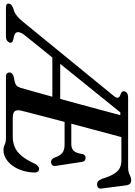

<svg xmlns="http://www.w3.org/2000/svg" viewBox="93 -902 772 1100"><g transform="rotate(90 479.0 -352.0)"><path d="M648.5 -700 620 -655 573 -655.5 135 -113Q113 -86 113 -69.8Q113 -53.5 132 -47.5L159 -41Q168 -38.5 171.8 -33.5Q175.5 -28.5 173 -20.5Q169.5 -11.5 161 -5.8Q152.5 0 138.5 0H-28.5Q-42.5 0 -47.5 -5.8Q-52.5 -11.5 -49.5 -20.5Q-47.5 -28 -41.2 -32.5Q-35 -37 -24 -41.5L-6 -47.5Q9.5 -53.5 25.5 -67.5Q41.5 -81.5 61 -106.5L475.5 -614Q491 -632 488.8 -641.8Q486.5 -651.5 470 -656.5Q458.5 -660.5 454.2 -666Q450 -671.5 452.5 -679.5Q455.5 -689.5 464 -694.8Q472.5 -700 486.5 -700ZM256.5 -311H524.5L513 -266H236.5ZM580 -374.5H755Q778.5 -374.5 792.8 -388.2Q807 -402 812 -441Q815 -449 820.2 -452.8Q825.5 -456.5 833 -456.5Q844 -456.5 849.8 -451Q855.5 -445.5 856.5 -436L879 -288Q882 -273 875.5 -266Q869 -259 858.5 -258.5Q850 -258 843.8 -262.5Q837.5 -267 833.5 -275Q821.5 -310.5 804.8 -323.2Q788 -336 757 -336H568ZM722.5 0H369.5Q355 0 349.5 -6Q344 -12 344 -20.5Q344 -29 350.2 -35Q356.5 -41 366.5 -44L397.5 -50.5Q411 -53.5 419.2 -61Q427.5 -68.5 432.5 -85Q436.5 -99 445.8 -132Q455 -165 468 -211.5Q481 -258 496 -312.2Q511 -366.5 526.2 -423Q541.5 -479.5 555.8 -532.2Q570 -585 581.5 -628.5Q593 -672 600 -700H887.5Q913.5 -700 930.2 -708.8Q947 -717.5 962 -717.5Q974 -717.5 981 -711.2Q988 -705 990.5 -691L1008.5 -552.5Q1011.5 -538.5 1006 -531Q1000.5 -523.5 990 -522.5Q977.5 -521 969 -527.2Q960.5 -533.5 953.5 -550.5Q940 -595 925 -619Q910 -643 891.5 -652.2Q873 -661.5 848.5 -661.5H714.5Q707.5 -636.5 697 -596.8Q686.5 -557 673.5 -508.5Q660.5 -460 646.5 -407.8Q632.5 -355.5 619.2 -304.5Q606 -253.5 594.2 -209.2Q582.5 -165 574.2 -132Q566 -99 562 -83.5Q559 -69 562 -59Q565 -49 575 -44Q585 -39 603.5 -39H711Q746 -39 773.2 -51.2Q800.5 -63.5 823.5 -91.8Q846.5 -120 868 -168Q881.5 -190 896.5 -190Q906.5 -190 912 -183.2Q917.5 -176.5 917.5 -164Q916.5 -126.5 906.2 -94.2Q896 -62 878.2 -37.8Q860.5 -13.5 837.8 0.2Q815 14 789 14Q772 14 757.5 7Q743 0 722.5 0Z"/></g></svg>

Font: Fraunces Medium
Style: Italic
Weight: 500
Italic angle: -16°
Version: Version 1.000;[b76b70a41]